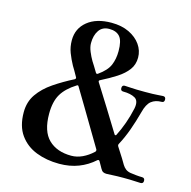

<svg xmlns="http://www.w3.org/2000/svg" viewBox="-117 -894 1051 1056"><g transform="rotate(15 408.5 -366.0)"><path d="M311 46Q239 46 180 23Q121 0 85.5 -49.5Q50 -99 50 -178Q50 -237 80.5 -281Q111 -325 162.5 -360Q214 -395 275 -426Q278 -428 279 -431.5Q280 -435 278 -438Q267 -458 258.5 -472.5Q250 -487 245 -495Q228 -526 215.5 -558.5Q203 -591 203 -629Q203 -696 253.5 -737Q304 -778 390 -778Q448 -778 490.5 -757.5Q533 -737 556.5 -703.5Q580 -670 580 -630Q580 -590 558 -560.5Q536 -531 497.5 -506Q459 -481 409 -456Q401 -452 406 -444Q441 -389 484 -319.5Q527 -250 565 -188Q567 -186 570 -186Q573 -186 574 -188Q593 -225 608 -267Q623 -309 633 -355Q642 -400 617 -414.5Q592 -429 549 -429Q534 -429 534 -445Q534 -462 549 -462Q561 -462 586 -460Q611 -458 665 -458Q716 -458 737 -460Q758 -462 768 -462Q783 -462 783 -445Q783 -429 768 -429Q733 -429 710 -411Q687 -393 675 -345Q660 -289 642 -239Q624 -189 601 -146Q596 -138 601 -130Q623 -96 638 -72Q653 -48 657 -40Q665 -27 676 -18.5Q687 -10 704 -7Q718 -5 736.5 -3Q755 -1 771 -1Q787 -1 787 16Q787 32 771 32Q761 32 737 30.5Q713 29 672 29Q636 29 611 30.5Q586 32 577 32Q566 32 558 28Q550 24 543 11Q541 7 535.5 -2.5Q530 -12 522 -26Q517 -33 510 -28Q470 8 420.5 27Q371 46 311 46ZM364 -14Q396 -14 427 -28.5Q458 -43 486 -69Q492 -75 489 -83Q463 -127 430.5 -181.5Q398 -236 365.5 -291Q333 -346 305 -392Q301 -401 293 -395Q237 -360 212 -317.5Q187 -275 187 -206Q187 -106 234.5 -60Q282 -14 364 -14ZM390 -488Q437 -521 452 -556.5Q467 -592 467 -637Q467 -696 447 -719Q427 -742 387 -742Q348 -742 328.5 -713.5Q309 -685 309 -641Q309 -619 319.5 -593.5Q330 -568 343 -546Q348 -538 357 -524Q366 -510 377 -491Q382 -482 390 -488Z"/></g></svg>

Font: Zen Old Mincho Black
Style: Regular
Weight: 900
Designer: Yoshimichi Ohira
Foundry: Positype
Version: Version 1.001